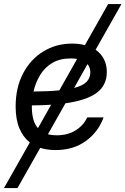

<svg xmlns="http://www.w3.org/2000/svg" viewBox="-47 -748 635 972"><path d="M-26.9 204.1 104 -26.9Q70.3 -53.2 51.3 -98.1Q32.2 -143.1 32.2 -208.5Q32.2 -304.7 69.8 -376.2Q107.4 -447.8 172.1 -487.5Q236.8 -527.3 318.4 -527.3Q353.5 -527.3 382.8 -519.5L500.5 -727.5H567.9L437 -496.1Q463.9 -477.5 478.8 -449.2Q493.7 -420.9 493.7 -383.3Q493.7 -315.4 441.9 -277.6Q390.1 -239.7 284.2 -225.1L195.8 -68.4Q215.3 -63 239.3 -63Q295.9 -63 336.2 -88.4Q376.5 -113.8 394.5 -153.8H477.5Q450.7 -80.1 387.7 -34.2Q324.7 11.7 234.4 11.7Q191.4 11.7 156.7 0.5L41.5 204.1ZM253.4 -290.5 343.3 -449.7Q328.1 -452.1 310.1 -452.1Q256.3 -452.1 218.3 -429.7Q180.2 -407.2 156.7 -369.1Q133.3 -331.1 122.6 -284.7Q199.7 -285.2 253.4 -290.5ZM145 -99.1 211.9 -217.8Q168 -214.8 114.3 -214.4Q114.3 -209 114.3 -203.6Q114.3 -173.8 121.1 -146.5Q127.9 -119.1 145 -99.1ZM396 -423.3 328.1 -302.7Q373.5 -314.5 391.8 -334.2Q410.2 -354 410.2 -382.3Q410.2 -406.7 396 -423.3Z"/></svg>

Font: Inter Display
Style: Italic
Weight: 400
Italic angle: -9.39999°
Designer: Rasmus Andersson
Foundry: rsms
Version: Version 4.000;git-a52131595